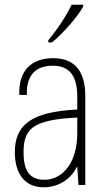

<svg xmlns="http://www.w3.org/2000/svg" viewBox="-20 -785 456 815"><path d="M185 -605H201C251 -647 308 -712 333 -757V-765H284C263 -721 230 -669 185 -614ZM165 10C233 10 283 -29 306 -76H308L313 0H342V-378C342 -488 292 -538 206 -538C113 -538 58 -485 62 -382H94C91 -468 134 -506 203 -506C279 -506 308 -459 308 -373V-320C109 -311 43 -252 43 -139C43 -48 85 10 165 10ZM169 -22C106 -22 80 -59 80 -138C80 -236 115 -277 308 -286V-219C308 -96 247 -22 169 -22Z"/></svg>

Font: Kathrein 37 Thin Condensed
Style: Regular
Weight: 250
Width: 3
Designer: Lazydogs Typefoundry, based on Open Sans by Ascender Corporation
Foundry: Lazydogs Typefoundry
Version: Version 1.003;PS 001.003;hotconv 1.0.88;makeotf.lib2.5.64775